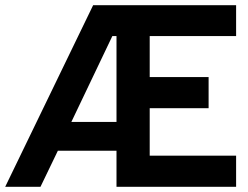

<svg xmlns="http://www.w3.org/2000/svg" viewBox="-20 -720 955 740"><path d="M0 0 339 -700H890V-581H557V-423H784V-303H557V-120H890V0H429V-139H203L136 0ZM255 -250H429V-581H413Z"/></svg>

Font: Haskoy Bold
Style: Regular
Weight: 700
Designer: Ertekin Erdin
Foundry: Ertekin Erdin
Version: Version 1.500; ttfautohint (v1.8.3)